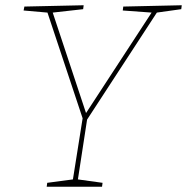

<svg xmlns="http://www.w3.org/2000/svg" viewBox="-20 -712 713 732"><path d="M671 -677 578 -664 312 -256 277 -28 371 -15 369 0H158L160 -15L258 -28L295 -261L161 -664L70 -672L73 -687L299 -692L297 -677L181 -664L308 -281L558 -664L448 -672L450 -687L673 -692Z"/></svg>

Font: Bitter Pro Thin
Style: Italic
Weight: 250
Italic angle: -9°
Designer: Sol Matas, and Bitter project Authors
Foundry: Sol Matas
Version: Version 1.010